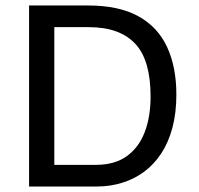

<svg xmlns="http://www.w3.org/2000/svg" viewBox="-20 -680 726 700"><path d="M135 0V-79H330Q398 -79 442 -110.5Q486 -142 507.5 -198Q529 -254 529 -328Q529 -393 515.5 -441Q502 -489 474 -519.5Q446 -550 403.5 -565.5Q361 -581 303 -581H135V-660H301Q413 -660 484 -621Q555 -582 589 -509Q623 -436 623 -335Q623 -268 608.5 -214Q594 -160 567.5 -120Q541 -80 505 -53.5Q469 -27 425 -13.5Q381 0 333 0ZM86 0V-660H178V0Z"/></svg>

Font: Bricolage Grotesque 96pt ExtraBold
Style: Regular
Weight: 400
Version: Version 1.001;gftools[0.9.33.dev8+g029e19f]